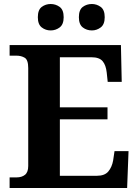

<svg xmlns="http://www.w3.org/2000/svg" viewBox="-20 -939 693 959"><path d="M28 0V-53H63Q89 -53 105 -66Q121 -79 121 -110V-599Q121 -640 103.5 -650.5Q86 -661 62 -661H28V-714H584L588 -530H518L513 -577Q509 -614 492.5 -633.5Q476 -653 437 -653H279V-403H517V-343H279V-61H464Q503 -61 521 -82.5Q539 -104 545 -137L552 -184H622L615 0ZM439 -787Q413 -787 393.5 -802Q374 -817 374 -853Q374 -890 393.5 -904.5Q413 -919 439 -919Q463 -919 483 -904.5Q503 -890 503 -853Q503 -817 483 -802Q463 -787 439 -787ZM233 -787Q208 -787 188.5 -802Q169 -817 169 -853Q169 -890 188.5 -904.5Q208 -919 233 -919Q258 -919 278 -904.5Q298 -890 298 -853Q298 -817 278 -802Q258 -787 233 -787Z"/></svg>

Font: Noto Serif Myanmar
Style: Bold
Weight: 700
Designer: Ben Mitchell and the Monotype Design Team
Foundry: Monotype Imaging Inc.
Version: Version 2.106; ttfautohint (v1.8.4.7-5d5b)